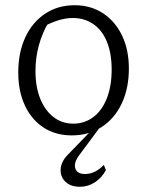

<svg xmlns="http://www.w3.org/2000/svg" viewBox="-20 -511 556 736"><path d="M255 8Q193 8 147 -22Q101 -52 75.5 -106.5Q50 -161 50 -233Q50 -310 77 -368Q104 -426 153 -458.5Q202 -491 266 -491Q328 -491 375 -460Q422 -429 448 -374.5Q474 -320 474 -248Q474 -172 446.5 -114Q419 -56 369.5 -24Q320 8 255 8ZM261 -37Q304 -37 337.5 -62Q371 -87 389.5 -134Q408 -181 408 -244Q408 -306 390 -350.5Q372 -395 338 -418.5Q304 -442 259 -442Q231 -442 200 -432Q169 -422 134 -402L168 -429Q142 -385 129 -337.5Q116 -290 116 -239Q116 -177 134.5 -132Q153 -87 185.5 -62Q218 -37 261 -37ZM286 205Q258 205 240 193Q222 181 215.5 162Q209 143 215.5 121Q222 99 243 79L338 -19H360L285 82Q262 112 268.5 134Q275 156 306 156Q326 156 344 147Q362 138 378 121L386 141Q370 171 343.5 188Q317 205 286 205Z"/></svg>

Font: Piazzolla 24pt Light
Style: Regular
Weight: 300
Designer: Juan Pablo del Peral
Foundry: Huerta Tipografica
Version: Version 2.005